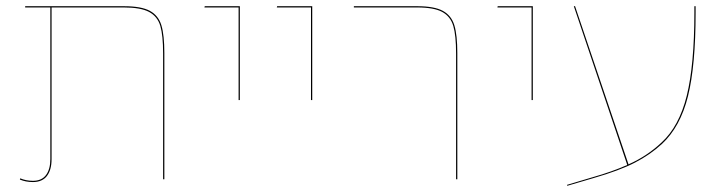

<svg xmlns="http://www.w3.org/2000/svg" viewBox="-20 -577 2329 618"><path d="M509 -406V0H505V-405Q505 -463 496 -493.5Q487 -524 460 -538.5Q433 -553 379 -553H146V-65Q146 -30 131 -10.5Q116 9 86 9Q63 9 44 1L45 -3Q64 5 86 5Q114 5 128 -13.5Q142 -32 142 -65V-553H61V-557H379Q435 -557 462.5 -542Q490 -527 499.5 -495.5Q509 -464 509 -406Z M748 -553H638L639 -557H752V-255H748Z M981 -553H871L872 -557H985V-255H981Z M1448 -405Q1448 -463 1439 -493.5Q1430 -524 1403.5 -538.5Q1377 -553 1323 -553H1119V-557H1323Q1378 -557 1405.5 -542Q1433 -527 1442.5 -495.5Q1452 -464 1452 -406V0H1448Z M1691 -553H1581L1582 -557H1695V-255H1691Z M2219 -557V-536Q2219 -366 2194.5 -267.5Q2170 -169 2111 -114Q2073 -79 2023.5 -53.5Q1974 -28 1891 -4L1806 21L1805 18L1889 -7Q1949 -24 1999 -46L1827 -557H1831L2003 -48Q2062 -74 2109 -118Q2166 -170 2190.5 -269Q2215 -368 2215 -536V-557Z"/></svg>

Font: FiraGO Four
Style: Regular
Weight: 100
Designer: bBox Type
Foundry: bBox Type GmbH
Version: Version 1.001